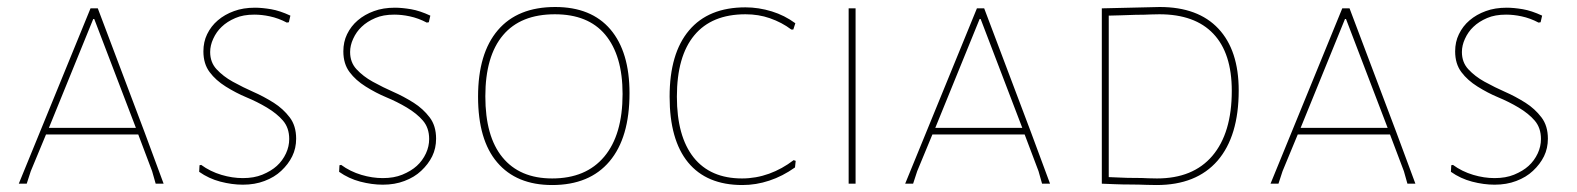

<svg xmlns="http://www.w3.org/2000/svg" viewBox="-20 -530 4549 554"><path d="M68.8 -36.1 57.1 0H34.2L241.2 -505.9H262.2L397 -148.9L452.1 0H429.2L418.9 -36.1L378.9 -142.1H112.8ZM249 -475.1 121.1 -161.1H372.1L252 -475.1Z M834.5 -129.9Q834.5 -102.1 823.2 -79.1Q812 -56.2 791.5 -37.1Q772 -18.6 743.2 -7.8Q715.3 2.9 680.7 2.9Q649.4 2.9 615.7 -5.9Q582.5 -14.6 554.7 -34.2L555.7 -53.2L560.5 -54.2Q586.4 -35.2 619.1 -25.4Q650.4 -16.1 680.7 -16.1Q712.9 -16.1 736.8 -25.9Q762.7 -36.6 778.8 -51.3Q795.4 -66.4 805.2 -87.4Q814.5 -107.4 814.5 -128.9Q814.5 -161.1 796.4 -182.1Q779.3 -202.1 750 -219.7Q722.2 -236.3 690.4 -249.5Q661.1 -261.7 631.3 -280.3Q602.5 -298.3 585 -321.8Q566.9 -345.7 566.9 -381.8Q566.9 -409.2 577.6 -431.2Q588.9 -454.6 608.4 -471.2Q628.4 -488.3 655.3 -498Q681.6 -507.8 715.8 -507.8Q735.8 -507.8 762.2 -503.4Q787.6 -499 817.9 -484.9L813.5 -465.8L807.6 -464.8Q783.7 -477.5 758.3 -482.9Q735.4 -487.8 713.9 -487.8Q681.6 -487.8 659.2 -478Q635.3 -467.8 619.6 -452.6Q604.5 -438.5 595.2 -418Q586.4 -398.9 586.4 -379.9Q586.4 -350.1 605 -330.1Q624 -309.6 651.4 -294.4Q682.6 -277.3 710.4 -265.1Q739.7 -252.4 770 -233.4Q796.9 -216.3 815.9 -191.4Q834.5 -167 834.5 -129.9Z M1238.3 -129.9Q1238.3 -102.1 1227.1 -79.1Q1215.8 -56.2 1195.3 -37.1Q1175.8 -18.6 1147 -7.8Q1119.1 2.9 1084.5 2.9Q1053.2 2.9 1019.5 -5.9Q986.3 -14.6 958.5 -34.2L959.5 -53.2L964.4 -54.2Q990.2 -35.2 1022.9 -25.4Q1054.2 -16.1 1084.5 -16.1Q1116.7 -16.1 1140.6 -25.9Q1166.5 -36.6 1182.6 -51.3Q1199.2 -66.4 1209 -87.4Q1218.3 -107.4 1218.3 -128.9Q1218.3 -161.1 1200.2 -182.1Q1183.1 -202.1 1153.8 -219.7Q1126 -236.3 1094.2 -249.5Q1064.9 -261.7 1035.2 -280.3Q1006.3 -298.3 988.8 -321.8Q970.7 -345.7 970.7 -381.8Q970.7 -409.2 981.4 -431.2Q992.7 -454.6 1012.2 -471.2Q1032.2 -488.3 1059.1 -498Q1085.4 -507.8 1119.6 -507.8Q1139.6 -507.8 1166 -503.4Q1191.4 -499 1221.7 -484.9L1217.3 -465.8L1211.4 -464.8Q1187.5 -477.5 1162.1 -482.9Q1139.2 -487.8 1117.7 -487.8Q1085.4 -487.8 1063 -478Q1039.1 -467.8 1023.4 -452.6Q1008.3 -438.5 999 -418Q990.2 -398.9 990.2 -379.9Q990.2 -350.1 1008.8 -330.1Q1027.8 -309.6 1055.2 -294.4Q1086.4 -277.3 1114.3 -265.1Q1143.6 -252.4 1173.8 -233.4Q1200.7 -216.3 1219.7 -191.4Q1238.3 -167 1238.3 -129.9Z M1573.2 3.9Q1470.2 3.9 1414.6 -61.5Q1359.4 -126 1359.4 -251Q1359.4 -376 1416.5 -442.9Q1473.6 -509.8 1582 -509.8Q1686 -509.8 1741.2 -445.3Q1796.4 -380.4 1796.4 -261.2Q1796.4 -132.8 1738.8 -64.5Q1681.2 3.9 1573.2 3.9ZM1581.1 -488.8Q1482.4 -488.8 1431.6 -428.7Q1380.4 -368.2 1380.4 -252Q1380.4 -136.2 1429.7 -76.2Q1479.5 -15.1 1573.2 -15.1Q1670.9 -15.1 1723.6 -78.1Q1776.4 -141.1 1776.4 -258.8Q1776.4 -370.1 1726.1 -430.2Q1676.8 -488.8 1581.1 -488.8Z M2274.9 -462.9 2269 -444.8H2263.2Q2236.3 -465.3 2201.2 -477.5Q2168.9 -488.8 2130.9 -488.8Q2033.7 -488.8 1983.4 -428.2Q1933.1 -367.7 1933.1 -251Q1933.1 -136.7 1981.4 -75.7Q2029.8 -15.1 2121.1 -15.1Q2161.1 -15.1 2199.2 -28.8Q2236.8 -42.5 2270 -67.9L2275.9 -65.9L2273.9 -46.9Q2238.3 -21.5 2199.7 -8.8Q2161.6 3.9 2122.1 3.9Q2019 3.9 1965.3 -61.5Q1912.1 -126.5 1912.1 -251Q1912.1 -376 1968.3 -442.4Q2024.4 -508.8 2130.9 -508.8Q2168.9 -508.8 2207 -497.1Q2243.7 -485.8 2274.9 -462.9Z M2448.7 -505.9V0H2428.7V-505.9Z M2626.5 -36.1 2614.7 0H2591.8L2798.8 -505.9H2819.8L2954.6 -148.9L3009.8 0H2986.8L2976.6 -36.1L2936.5 -142.1H2670.4ZM2806.6 -475.1 2678.7 -161.1H2929.7L2809.6 -475.1Z M3326.2 -509.8Q3437 -509.8 3495.6 -447.3Q3554.2 -384.8 3554.2 -269Q3554.2 -137.2 3493.2 -66.4Q3432.1 3.9 3317.4 3.9Q3302.2 3.9 3288.6 3.4Q3281.2 2.9 3266.6 2.7Q3252 2.4 3244.1 2.4Q3236.3 2.4 3220.5 2.2Q3204.6 2 3196.8 1.5Q3172.9 0.5 3159.2 0V-505.9ZM3534.2 -268.1Q3534.2 -376.5 3481 -432.6Q3427.7 -488.8 3325.2 -488.8Q3313 -488.8 3300.3 -488.3Q3293.5 -487.8 3279.5 -487.5Q3265.6 -487.3 3258.3 -487.3Q3228 -486.3 3213.4 -485.8Q3184.1 -484.9 3179.2 -484.9V-19Q3192.4 -18.6 3212.9 -17.6Q3219.7 -17.1 3233.6 -16.8Q3247.6 -16.6 3254.4 -16.6Q3261.2 -16.6 3274.2 -16.4Q3287.1 -16.1 3293.5 -15.6Q3305.7 -15.1 3318.4 -15.1Q3422.4 -15.1 3478 -80.1Q3534.2 -146 3534.2 -268.1Z M3680.7 -36.1 3668.9 0H3646L3853 -505.9H3874L4008.8 -148.9L4064 0H4041L4030.8 -36.1L3990.7 -142.1H3724.6ZM3860.8 -475.1 3732.9 -161.1H3983.9L3863.8 -475.1Z M4446.3 -129.9Q4446.3 -102.1 4435.1 -79.1Q4423.8 -56.2 4403.3 -37.1Q4383.8 -18.6 4355 -7.8Q4327.1 2.9 4292.5 2.9Q4261.2 2.9 4227.5 -5.9Q4194.3 -14.6 4166.5 -34.2L4167.5 -53.2L4172.4 -54.2Q4198.2 -35.2 4231 -25.4Q4262.2 -16.1 4292.5 -16.1Q4324.7 -16.1 4348.6 -25.9Q4374.5 -36.6 4390.6 -51.3Q4407.2 -66.4 4417 -87.4Q4426.3 -107.4 4426.3 -128.9Q4426.3 -161.1 4408.2 -182.1Q4391.1 -202.1 4361.8 -219.7Q4334 -236.3 4302.2 -249.5Q4272.9 -261.7 4243.2 -280.3Q4214.4 -298.3 4196.8 -321.8Q4178.7 -345.7 4178.7 -381.8Q4178.7 -409.2 4189.5 -431.2Q4200.7 -454.6 4220.2 -471.2Q4240.2 -488.3 4267.1 -498Q4293.5 -507.8 4327.6 -507.8Q4347.7 -507.8 4374 -503.4Q4399.4 -499 4429.7 -484.9L4425.3 -465.8L4419.4 -464.8Q4395.5 -477.5 4370.1 -482.9Q4347.2 -487.8 4325.7 -487.8Q4293.5 -487.8 4271 -478Q4247.1 -467.8 4231.4 -452.6Q4216.3 -438.5 4207 -418Q4198.2 -398.9 4198.2 -379.9Q4198.2 -350.1 4216.8 -330.1Q4235.8 -309.6 4263.2 -294.4Q4294.4 -277.3 4322.3 -265.1Q4351.6 -252.4 4381.8 -233.4Q4408.7 -216.3 4427.7 -191.4Q4446.3 -167 4446.3 -129.9Z"/></svg>

Font: Datalegreya
Style: Gradient
Weight: 400
Designer: Figs Lab
Foundry: Figs Lab
Version: Version 1.002;PS 001.002;hotconv 1.0.70;makeotf.lib2.5.58329